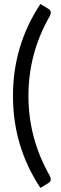

<svg xmlns="http://www.w3.org/2000/svg" viewBox="-20 -795 307 962"><path d="M182.5 146.5Q45 -60.5 45 -314.5Q45 -568 182.5 -775L222 -751Q234.5 -744 234.5 -731.5Q234.5 -724.5 229.5 -714.5Q122.5 -528.5 122.5 -314.5Q122.5 -101 229.5 86Q234.5 96 234.5 103Q234.5 115 222 122.5Z"/></svg>

Font: Verano Sans
Style: Regular
Weight: 400
Designer: Lukasz Dziedzic with Adam Twardoch and Botio Nikoltchev
Foundry: tyPoland Lukasz Dziedzic
Version: Version 3.001;December 28, 2019;FontCreator 12.0.0.2547 64-b